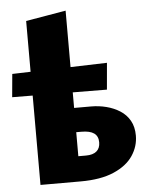

<svg xmlns="http://www.w3.org/2000/svg" viewBox="-55 -768 634 812"><g transform="rotate(-5 261.5 -362.5)"><path d="M84 0V-696L254 -725V-107H287Q316 -107 331.5 -120Q347 -133 347 -158Q347 -184 329.5 -196.5Q312 -209 276 -209H216V-312H326Q359 -312 390.5 -304Q422 -296 448 -279.5Q474 -263 489 -236.5Q504 -210 504 -173Q504 -127 477.5 -87.5Q451 -48 395.5 -24Q340 0 255 0ZM399 -377 -3 -380 6 -478 409 -490Z"/></g></svg>

Font: Ysabeau Office Black
Style: Regular
Weight: 900
Designer: Christian Thalmann (Catharsis Fonts)
Version: Version 2.001;gftools[0.9.30]; featfreeze: tnum,lnum,ss02